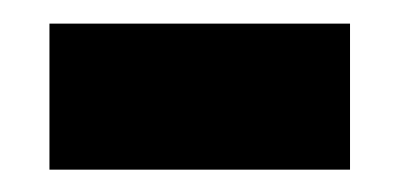

<svg xmlns="http://www.w3.org/2000/svg" viewBox="-20 -389 343 165"><path d="M22.5 -243.2H280.8V-368.7H22.5Z"/></svg>

Font: Roboto Flex Super Cond Bold
Style: Regular
Weight: 700
Width: 3
Designer: Berlow after Robertson
Foundry: Google
Version: Version 3.000